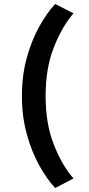

<svg xmlns="http://www.w3.org/2000/svg" viewBox="-20 -777 445 964"><path d="M90 -295Q90 -397 114 -485Q138 -573 176.5 -642.5Q215 -712 257 -757L349 -710Q291 -643 250 -538.5Q209 -434 209 -295Q209 -156 250 -51.5Q291 53 349 119L257 167Q215 122 176.5 52.5Q138 -17 114 -105.5Q90 -194 90 -295Z"/></svg>

Font: Reem Kufi Medium
Style: Regular
Weight: 500
Designer: Khaled Hosny
Version: Version 1.001